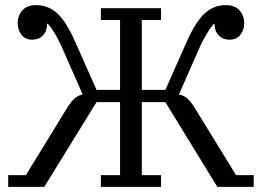

<svg xmlns="http://www.w3.org/2000/svg" viewBox="-20 -730 1023 750"><path d="M12 -46H81L245 -313Q262 -339 275 -348.5Q288 -358 303 -361L222 -545Q208 -576 194 -599.5Q180 -623 167 -637H164Q164 -609 148 -592Q132 -575 106 -575Q78 -575 63.5 -594.5Q49 -614 49 -640Q49 -668 67 -689Q85 -710 121 -710Q168 -710 203.5 -678Q239 -646 274 -566L357 -379H449V-652H374V-698H609V-652H534V-379H626L709 -566Q744 -645 779.5 -677.5Q815 -710 862 -710Q898 -710 916 -689Q934 -668 934 -640Q934 -614 919.5 -594.5Q905 -575 876 -575Q850 -575 834 -592Q818 -609 818 -637H815Q803 -623 788.5 -599.5Q774 -576 760 -545L679 -361Q695 -358 708 -348.5Q721 -339 738 -313L902 -46H971V0H829L626 -331H534V-46H609V0H374V-46H449V-331H357L153 0H12Z"/></svg>

Font: IBM Plex Serif
Style: Regular
Weight: 400
Designer: Mike Abbink, Paul van der Laan, Pieter van Rosmalen
Foundry: Bold Monday
Version: Version 3.001